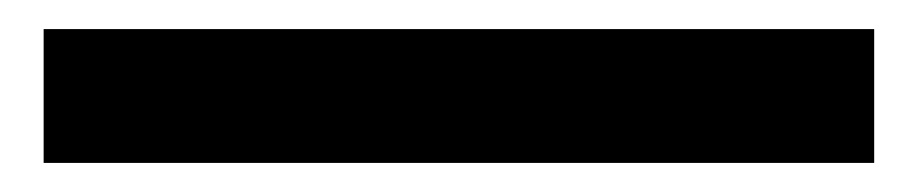

<svg xmlns="http://www.w3.org/2000/svg" viewBox="-20 15 631 132"><path d="M581 127V35H10V127Z"/></svg>

Font: Hibana SubMedium
Style: Regular
Weight: 500
Width: 6
Designer: pygmalion
Foundry: ybstudio
Version: Version 0.930;hotconv 1.0.109;makeotfexe 2.5.65596